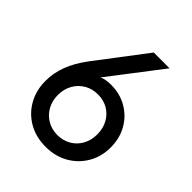

<svg xmlns="http://www.w3.org/2000/svg" viewBox="-208 -874 1015 1015"><g transform="rotate(45 299.5 -366.5)"><path d="M301 12Q372 12 427.5 -19.5Q483 -51 515 -105.5Q547 -160 547 -229Q547 -298 516.5 -351Q486 -404 433.5 -434.5Q381 -465 315 -465Q296 -465 279 -462.5Q262 -460 247 -453L471 -745H353L143 -469Q96 -406 75 -349.5Q54 -293 54 -234Q54 -163 86 -107Q118 -51 173.5 -19.5Q229 12 301 12ZM301 -76Q259 -76 225.5 -95.5Q192 -115 172.5 -149.5Q153 -184 153 -228Q153 -272 172.5 -306.5Q192 -341 225.5 -360.5Q259 -380 301 -380Q344 -380 377 -360.5Q410 -341 429 -306.5Q448 -272 448 -228Q448 -184 429 -149.5Q410 -115 376.5 -95.5Q343 -76 301 -76Z"/></g></svg>

Font: Plus Jakarta Sans Medium
Style: Regular
Weight: 500
Designer: Gumpita Rahayu
Foundry: Tokotype
Version: Version 2.004; ttfautohint (v1.8.3)